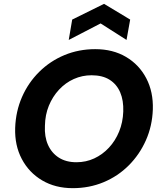

<svg xmlns="http://www.w3.org/2000/svg" viewBox="-20 -968 840 1000"><path d="M359 12Q268 12 199.5 -28.5Q131 -69 93.5 -140Q56 -211 59 -302Q62 -388 94.5 -462.5Q127 -537 184 -593.5Q241 -650 315.5 -681Q390 -712 476 -712Q568 -712 636.5 -671.5Q705 -631 742 -560Q779 -489 776 -398Q773 -312 740 -237.5Q707 -163 650.5 -106.5Q594 -50 519.5 -19Q445 12 359 12ZM378 -123Q428 -123 471 -143Q514 -163 547.5 -199Q581 -235 600.5 -283Q620 -331 622 -387Q624 -445 606 -487Q588 -529 551 -552.5Q514 -576 457 -576Q408 -576 364.5 -556.5Q321 -537 287.5 -501Q254 -465 234.5 -417.5Q215 -370 214 -313Q211 -256 230 -213.5Q249 -171 286.5 -147Q324 -123 378 -123ZM338 -760 356 -866 522 -948 658 -866 639 -760 504 -846Z"/></svg>

Font: DM Sans 17pt Black
Style: Italic
Weight: 900
Italic angle: -10°
Version: Version 4.004;gftools[0.9.30]